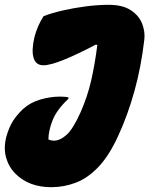

<svg xmlns="http://www.w3.org/2000/svg" viewBox="-36 -577 656 797"><path d="M145 -510Q179 -523 224.5 -533.5Q270 -544 320 -550.5Q370 -557 415 -557Q474 -557 508 -534Q542 -511 554.5 -477.5Q567 -444 563 -412Q550 -300 522.5 -200.5Q495 -101 456 -16Q418 68 373.5 115Q329 162 279.5 181Q230 200 177 200Q84 200 28 144Q0 116 -11 76Q-22 36 -9 -12Q2 -50 18 -75Q34 -100 59 -124Q90 -152 132 -164Q174 -176 213 -176Q233 -176 248 -173V-167Q199 -121 182 -77Q165 -33 165 2Q177 7 187 7Q213 7 240 -17Q267 -41 298 -110Q327 -175 342.5 -243Q358 -311 368 -390L362 -392Q286 -352 229.5 -329Q173 -306 144 -306Q113 -306 103.5 -336.5Q94 -367 107 -423Q120 -472 145 -510Z"/></svg>

Font: Recursive Mn Csl St Blk
Style: Italic
Weight: 900
Italic angle: -15°
Monospace: yes
Version: Version 1.079;hotconv 1.0.112;makeotfexe 2.5.65598; ttfautoh